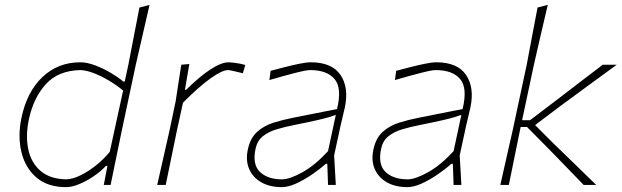

<svg xmlns="http://www.w3.org/2000/svg" viewBox="-20 -760 2554 789"><path d="M252 9Q175.5 9 129.5 -30.8Q83.5 -70.5 68 -135.2Q52.5 -200 68 -275Q90.5 -383 154.5 -443.5Q218.5 -504 310 -504Q337.5 -504 370.8 -491.5Q404 -479 435 -460.8Q466 -442.5 486.5 -425H492.5L507.5 -494Q519.5 -556.5 531 -615.8Q542.5 -675 553 -729L594.5 -740Q580.5 -678.5 566.5 -618Q552.5 -557.5 538 -494L480 -221Q467.5 -160.5 456.8 -108.5Q446 -56.5 434.5 0H406.5L421.5 -78.5H415.5Q393 -54.5 363.2 -34.5Q333.5 -14.5 304 -2.8Q274.5 9 252 9ZM253 -23Q279.5 -24 311.5 -39.8Q343.5 -55.5 375 -80.8Q406.5 -106 431 -136L486 -388Q460 -409.5 428.2 -428.5Q396.5 -447.5 365.2 -459.5Q334 -471.5 310 -472Q219.5 -470 168.8 -414.5Q118 -359 99 -271Q84.5 -203.5 96 -147.5Q107.5 -91.5 146.5 -57.8Q185.5 -24 253 -23Z M626 0Q639 -56.5 650.5 -108.2Q662 -160 676 -221L701.5 -342Q707 -378 713 -417Q719 -456 725 -494L758 -497L740 -391H745Q800.5 -446 845.2 -475Q890 -504 919 -504Q927.5 -504 948.5 -501.2Q969.5 -498.5 988 -493L978 -459Q959.5 -463.5 941.2 -467.8Q923 -472 917 -472Q893 -472 845.2 -438Q797.5 -404 732 -338L706.5 -221.5Q694 -159.5 683.2 -108Q672.5 -56.5 661 0Z M1138 9Q1088.5 9 1053.5 -11Q1018.5 -31 1003.5 -66.5Q988.5 -102 999 -148Q1009.5 -194.5 1037.8 -219.2Q1066 -244 1104.5 -256Q1143 -268 1184 -276L1365 -312Q1386 -398.5 1354.8 -435.2Q1323.5 -472 1255 -472Q1238.5 -472 1192.5 -460.2Q1146.5 -448.5 1087 -431L1092 -469Q1114.5 -475 1146.5 -483.2Q1178.5 -491.5 1209 -497.8Q1239.5 -504 1257 -504Q1344 -504 1379.2 -452Q1414.5 -400 1397 -318Q1392.5 -297 1386 -271Q1379.5 -245 1372.5 -211L1353 -121Q1355 -89.5 1356.5 -61.8Q1358 -34 1360 0H1328L1325 -87H1319Q1292.5 -63.5 1260 -41.5Q1227.5 -19.5 1195.5 -5.2Q1163.5 9 1138 9ZM1139 -23Q1170.5 -23 1223 -52.2Q1275.5 -81.5 1328 -139L1360 -288Q1349.5 -284 1332.5 -278.8Q1315.5 -273.5 1281.8 -265.8Q1248 -258 1188 -246Q1150 -238.5 1116.5 -228.5Q1083 -218.5 1060 -200Q1037 -181.5 1030 -148Q1016.5 -83.5 1048.5 -53.2Q1080.5 -23 1139 -23Z M1654 9Q1604.5 9 1569.5 -11Q1534.5 -31 1519.5 -66.5Q1504.5 -102 1515 -148Q1525.5 -194.5 1553.8 -219.2Q1582 -244 1620.5 -256Q1659 -268 1700 -276L1881 -312Q1902 -398.5 1870.8 -435.2Q1839.5 -472 1771 -472Q1754.5 -472 1708.5 -460.2Q1662.5 -448.5 1603 -431L1608 -469Q1630.5 -475 1662.5 -483.2Q1694.5 -491.5 1725 -497.8Q1755.5 -504 1773 -504Q1860 -504 1895.2 -452Q1930.5 -400 1913 -318Q1908.5 -297 1902 -271Q1895.5 -245 1888.5 -211L1869 -121Q1871 -89.5 1872.5 -61.8Q1874 -34 1876 0H1844L1841 -87H1835Q1808.5 -63.5 1776 -41.5Q1743.5 -19.5 1711.5 -5.2Q1679.5 9 1654 9ZM1655 -23Q1686.5 -23 1739 -52.2Q1791.5 -81.5 1844 -139L1876 -288Q1865.5 -284 1848.5 -278.8Q1831.5 -273.5 1797.8 -265.8Q1764 -258 1704 -246Q1666 -238.5 1632.5 -228.5Q1599 -218.5 1576 -200Q1553 -181.5 1546 -148Q1532.5 -83.5 1564.5 -53.2Q1596.5 -23 1655 -23Z M2036 0Q2049 -56.5 2060.5 -108.5Q2072 -160.5 2086 -221L2144.5 -494Q2156.5 -558 2167.5 -616.2Q2178.5 -674.5 2189 -729L2231 -740Q2216.5 -678 2202.5 -618Q2188.5 -558 2174 -494L2125.5 -266H2158L2263.5 -346Q2311.5 -383 2360.2 -420.2Q2409 -457.5 2457 -494H2514.5Q2456 -451.5 2397.8 -408.8Q2339.5 -366 2281 -323L2179 -246L2255 -170Q2299 -127.5 2343 -84.8Q2387 -42 2430 0H2378.5Q2343 -37 2307.5 -73.5Q2272 -110 2236 -147L2146 -238H2119.5L2116 -221Q2103.5 -160 2093 -108Q2082.5 -56 2071 0Z"/></svg>

Font: Commissioner Loud Thin
Style: Italic
Weight: 100
Italic angle: -12°
Designer: Kostas Bartsokas
Foundry: Kostas Bartsokas
Version: Version 1.000; ttfautohint (v1.8.3)